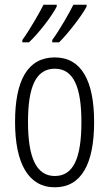

<svg xmlns="http://www.w3.org/2000/svg" viewBox="-20 -786 464 816"><path d="M348 -758V-766H292C276 -734 234 -659 202 -616V-606H231C269 -643 329 -721 348 -758ZM221 -758V-766H165C148 -732 108 -662 75 -616V-606H103C146 -646 202 -720 221 -758ZM380 -267C380 -443 326 -542 213 -542C98 -542 44 -445 44 -268C44 -91 101 10 213 10C326 10 380 -90 380 -267ZM99 -268C99 -416 132 -494 213 -494C294 -494 326 -413 326 -267C326 -112 291 -38 213 -38C134 -38 99 -117 99 -268Z"/></svg>

Font: Noto Sans Arabic UI XCn Lt
Style: Regular
Weight: 300
Width: 2
Designer: Monotype Design Team, Nadine Chahine and Nizar Qandah
Foundry: Monotype Imaging Inc.
Version: Version 2.010